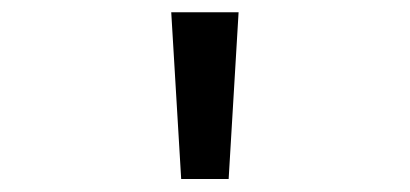

<svg xmlns="http://www.w3.org/2000/svg" viewBox="-20 -777 655 307"><path d="M345.6 -490.8H269.7L253.8 -757.4H361.5Z"/></svg>

Font: Fira Code Fixed
Style: Regular
Weight: 400
Monospace: yes
Designer: Carrois Corporate, Edenspiekermann AG, Nikita Prokopov
Foundry: Carrois Corporate, Edenspiekermann AG, Nikita Prokopov
Version: Version 5.002